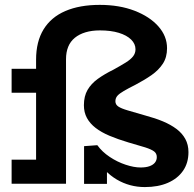

<svg xmlns="http://www.w3.org/2000/svg" viewBox="-20 -753 794 787"><path d="M573.7 13.8Q542.8 13.8 513.9 6.1Q485.1 -1.6 458.9 -17Q432.7 -32.4 410.5 -55.5Q388.3 -78.6 372.4 -108.7L418.4 -105.9V0.8H324.6V-153.9L378.9 -157.9Q398.5 -130.6 429.8 -109.8Q461 -89 495.1 -77.8Q529.2 -66.5 556.1 -66.5Q578 -66.5 592.6 -71.7Q607.3 -76.9 615 -86.4Q622.7 -96 622.7 -109.2Q622.7 -123.9 611.7 -132.3Q600.6 -140.7 575.2 -148.9Q549.8 -157 506 -169.3Q462.9 -182.2 428.9 -196.5Q395 -210.8 371.8 -228.8Q348.7 -246.7 336.3 -269.5Q323.9 -292.3 323.9 -321.7Q323.9 -358.7 338.9 -384.5Q353.9 -410.3 381.2 -429.9Q408.4 -449.5 445.1 -467.5Q475.2 -484.1 495.3 -496.6Q515.4 -509.1 525.4 -521.9Q535.4 -534.8 535.4 -550.9Q535.4 -573.2 517.5 -590.8Q499.5 -608.5 467.1 -618.4Q434.7 -628.4 389.6 -628.4Q356.5 -628.4 330.6 -620.6Q304.6 -612.8 286.5 -597.9Q268.4 -583 259.5 -561Q250.6 -539 250.6 -510.5V0H127.9V-508.3Q127.9 -582.5 158.6 -632.6Q189.4 -682.7 247.9 -707.8Q306.5 -733 388.9 -733Q469.1 -733 531.3 -709.1Q593.4 -685.2 629 -645.1Q664.7 -605 664.7 -555.3Q664.7 -518.2 647.6 -492Q630.4 -465.7 601.5 -445.4Q572.6 -425.2 536.2 -406.1Q505.5 -390.6 487.3 -380Q469.1 -369.4 461 -360.1Q453 -350.7 453 -337.8Q453 -324.4 464.9 -316.4Q476.7 -308.3 503.9 -300.4Q531 -292.5 577.6 -279Q616.2 -268.7 648.1 -255.4Q679.9 -242 703.3 -224.5Q726.7 -206.9 739.6 -183.4Q752.5 -159.8 752.5 -129.4Q752.5 -85 730.3 -53Q708.1 -21 668.1 -3.6Q628.1 13.8 573.7 13.8ZM27.6 0V-98.5H224.6V0ZM27.6 -372.8V-471H222.8V-372.8Z"/></svg>

Font: BioRhyme ExtraBold
Style: Regular
Weight: 800
Designer: Aoife Mooney
Foundry: Aoife Mooney Type
Version: Version 1.600;gftools[0.9.33]